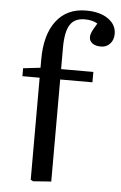

<svg xmlns="http://www.w3.org/2000/svg" viewBox="-55 -821 547 866"><g transform="rotate(5 218.5 -388.0)"><path d="M128 6 117 0V-462H39V-498L117 -507V-545Q117 -657 165 -719.5Q213 -782 300 -782Q362 -782 399.5 -756Q437 -730 437 -688Q437 -661 421 -643.5Q405 -626 380 -626Q355 -626 341 -636.5Q327 -647 327 -664Q327 -676 333 -689Q339 -702 355 -728Q332 -742 297 -742Q251 -742 230.5 -710Q210 -678 210 -606V-509H356V-462H210V0Z"/></g></svg>

Font: Literata 36pt
Style: Regular
Weight: 400
Designer: Latin by Veronika Burian and Jose Scaglione. Greek by Irene Vlachou. Cyrillic by Vera Evstafieva.
Foundry: TypeTogether
Version: Version 3.002